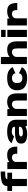

<svg xmlns="http://www.w3.org/2000/svg" viewBox="2457 -3289 840 5794"><g transform="rotate(-90 2877.0 -392.0)"><path d="M160 0V-447H13V-590.5H161.5L160 -598Q160 -704 259 -747.8Q358 -791.5 577.5 -791.5H597.5V-655H575.5Q455 -655 414.8 -643.2Q374.5 -631.5 374.5 -598L373.5 -590.5H563V-447H374.5V0Z M1135.5 -291Q1135.5 -388 1104.2 -419.8Q1073 -451.5 1021 -451.5Q960.5 -451.5 923 -414Q892 -383 886.5 -343V0H672V-590.5H880.5L883.5 -528.5Q883.5 -529 884 -529Q964.5 -595.5 1098.5 -595.5Q1236 -595.5 1293.2 -522.5Q1350.5 -449.5 1350.5 -291Z M1972 0 1958.5 -48.5Q1951.5 -44 1944 -39.5Q1861 8 1728 8Q1602.5 8 1521.5 -30.8Q1440.5 -69.5 1440.5 -176Q1440.5 -275.5 1526.2 -317.2Q1612 -359 1781 -359H1946V-371.5Q1946 -417 1907 -437Q1868 -457 1810 -457Q1756.5 -457 1716.5 -439.2Q1676.5 -421.5 1665 -386L1458.5 -459Q1474 -501.5 1522.8 -532.2Q1571.5 -563 1642.5 -579.5Q1713.5 -596 1796 -596Q1986 -596 2073.5 -529.5Q2161 -463 2161 -330V0ZM1946 -198.5V-240H1811.5Q1723 -240 1690.2 -225Q1657.5 -210 1657.5 -179Q1657.5 -148 1686.5 -134.2Q1715.5 -120.5 1777.5 -120.5Q1849.5 -120.5 1897.8 -144.8Q1946 -169 1946 -198.5Z M2273 0V-590.5H2480.5L2484.5 -523Q2571.5 -595.5 2705 -595.5Q2835.5 -595.5 2895.5 -520Q2955.5 -444.5 2955.5 -306V0H2740.5V-293Q2740.5 -386 2712.2 -418.8Q2684 -451.5 2628 -451.5Q2567 -451.5 2522.5 -405Q2498 -379 2487.5 -345V0Z M3416.5 6.5Q3230.5 6.5 3140 -70Q3049.5 -146.5 3049.5 -293.5Q3049.5 -441.5 3140 -518.5Q3230.5 -595.5 3416.5 -595.5Q3572 -595.5 3651.2 -539.5Q3730.5 -483.5 3745 -428.5L3561.5 -345.5Q3555.5 -395.5 3516.2 -423.5Q3477 -451.5 3416.5 -451.5Q3356 -451.5 3312.5 -418.8Q3269 -386 3269 -293.5Q3269 -203 3312.8 -169.8Q3356.5 -136.5 3416.5 -136.5Q3477 -136.5 3516.2 -165Q3555.5 -193.5 3561.5 -241.5L3745 -155.5Q3730.5 -102.5 3651.2 -48Q3572 6.5 3416.5 6.5Z M3840 0V-785H4055V-521.5Q4142 -595.5 4277 -595.5Q4407 -595.5 4467 -520Q4527 -444.5 4527 -306V0H4312.5V-293Q4312.5 -386 4284 -418.8Q4255.5 -451.5 4199.5 -451.5Q4138.5 -451.5 4094.5 -405Q4064.5 -373.5 4055 -330V0Z M4657 0V-590.5H4872V0ZM4657 -779H4872V-643H4657Z M5470 -291Q5470 -388 5438.8 -419.8Q5407.5 -451.5 5355.5 -451.5Q5295 -451.5 5257.5 -414Q5226.5 -383 5221 -343V0H5006.5V-590.5H5215L5218 -528.5Q5218 -529 5218.5 -529Q5299 -595.5 5433 -595.5Q5570.5 -595.5 5627.8 -522.5Q5685 -449.5 5685 -291Z"/></g></svg>

Font: Anybody ExtraExpanded ExtraBold
Style: Regular
Weight: 800
Width: 8
Designer: Tyler Finck
Foundry: Etcetera Type Company
Version: Version 1.010; ttfautohint (v1.8.3) -l 8 -r 50 -G 200 -x 14 